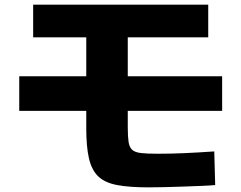

<svg xmlns="http://www.w3.org/2000/svg" viewBox="-20 -759 1040 828"><path d="M621 49Q538 49 485 39Q432 29 403.5 1.5Q375 -26 363.5 -76.5Q352 -127 352 -206V-598H123V-739H878V-598H531V-210Q531 -170 534.5 -147Q538 -124 550 -113Q562 -102 588 -99Q614 -96 659 -96Q717 -96 774 -98.5Q831 -101 904 -106L908 39Q888 41 852 42.5Q816 44 774 45.5Q732 47 691.5 48Q651 49 621 49ZM63 -281V-430H938V-281Z"/></svg>

Font: M PLUS 2 Thin ExtraBold
Style: Regular
Weight: 800
Version: Version 1.001